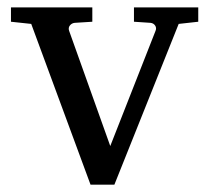

<svg xmlns="http://www.w3.org/2000/svg" viewBox="-20 -502 569 522"><path d="M465.8 -437 291 0H226.1L64.9 -437L9.8 -442.9V-481.9H231V-442.9L183.1 -439.9Q174.8 -439 169.9 -432.6Q165 -426.3 168 -418L279.8 -105L402.8 -418Q406.2 -425.8 401.9 -432.4Q397.5 -439 389.2 -439.9L344.2 -442.9V-481.9H519V-442.9Z"/></svg>

Font: BabelStone Ogham Pictish
Style: Bold
Weight: 700
Designer: Andrew West
Foundry: BabelStone
Version: Version 1.02 March 14, 2022